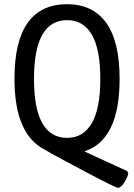

<svg xmlns="http://www.w3.org/2000/svg" viewBox="-20 -726 639 915"><path d="M193 -13Q49 -86 49 -350Q49 -530 112.5 -618Q176 -706 299 -706Q422 -706 486 -617.5Q550 -529 550 -350Q550 -204 508 -118Q466 -32 385 -6V-3L579 86Q591 92 591 102Q589 116 573 142.5Q557 169 542 169Q532 169 389.5 94Q247 19 193 -13ZM458 -350Q458 -492 417.5 -561Q377 -630 300 -630Q142 -630 142 -350Q142 -69 300 -69Q377 -69 417.5 -139Q458 -209 458 -350Z"/></svg>

Font: Asap Condensed
Style: Regular
Weight: 400
Designer: Pablo Cosgaya
Foundry: Omnibus-Type
Version: Version 1.010; ttfautohint (v1.8)